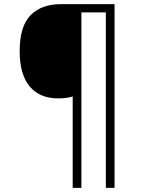

<svg xmlns="http://www.w3.org/2000/svg" viewBox="-20 -780 695 927"><path d="M533 127H491V-720H373V127H331V-314Q300 -305 260 -305Q172 -305 123.5 -362.5Q75 -420 75 -533Q75 -653 127.5 -706.5Q180 -760 275 -760H533Z"/></svg>

Font: Noto Sans Cherokee Light
Style: Regular
Weight: 300
Designer: Monotype Design Team
Foundry: Monotype Imaging Inc.
Version: Version 2.001; ttfautohint (v1.8.4.7-5d5b)